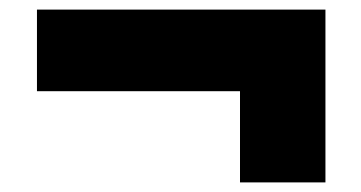

<svg xmlns="http://www.w3.org/2000/svg" viewBox="-20 -485 752 400"><path d="M480 -105V-295H57V-465H658V-105Z"/></svg>

Font: Encode Sans Expanded Black
Style: Regular
Weight: 900
Width: 7
Designer: Multiple Designers
Foundry: Impallari Type
Version: Version 2.000